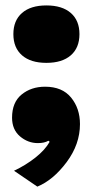

<svg xmlns="http://www.w3.org/2000/svg" viewBox="-20 -529 346 715"><path d="M62 -480.7Q94.2 -508.8 152.8 -508.8Q211.4 -508.8 243.7 -480.7Q275.9 -452.6 275.9 -401.9Q275.9 -351.1 243.7 -323Q211.4 -294.9 152.8 -294.9Q94.2 -294.9 62 -323Q29.8 -351.1 29.8 -401.9Q29.8 -452.6 62 -480.7ZM147.9 -206.1Q211.9 -206.1 244.9 -165.5Q277.8 -125 277.8 -66.9Q277.8 8.3 228 75Q178.2 141.6 119.1 166L32.2 106.9Q75.7 86.4 111.8 57.9Q147.9 29.3 165 -1L160.2 -4.9Q145.5 3.9 121.1 3.9Q84 3.9 54.4 -21.2Q24.9 -46.4 24.9 -90.8Q24.9 -147.9 60.5 -177Q96.2 -206.1 147.9 -206.1Z"/></svg>

Font: Work Sans Black
Style: Regular
Weight: 900
Designer: Wei Huang
Foundry: Wei Huang
Version: Version 2.012